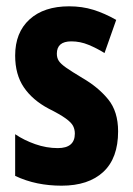

<svg xmlns="http://www.w3.org/2000/svg" viewBox="-20 -578 420 608"><path d="M354 -162Q354 -77 307 -33.5Q260 10 175 10Q135 10 98.5 2.5Q62 -5 28 -21V-153Q56 -134 91.5 -121.5Q127 -109 163 -109Q217 -109 217 -155Q217 -168 211.5 -179Q206 -190 188 -203Q170 -216 134 -234Q83 -261 55.5 -301.5Q28 -342 28 -402Q28 -475 73.5 -516.5Q119 -558 199 -558Q240 -558 275.5 -547Q311 -536 348 -515L311 -410Q287 -425 260.5 -436Q234 -447 206 -447Q160 -447 160 -408Q160 -395 166 -385.5Q172 -376 189 -364Q206 -352 241 -331Q291 -302 322.5 -263.5Q354 -225 354 -162Z"/></svg>

Font: Noto Sans Bengali ExtraCondensed
Style: Bold
Weight: 700
Width: 2
Designer: Joana Ranito - Universal Thirst; Jelle Bosma - Monotype Design Team
Foundry: Universal Thirst ehf.
Version: Version 3.000; ttfautohint (v1.8.4.7-5d5b)